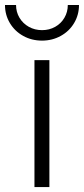

<svg xmlns="http://www.w3.org/2000/svg" viewBox="-29 -759 340 779"><path d="M110.8 -515.1H171.4V0H110.8ZM-8.8 -738.8H36.1Q36.1 -710.4 50 -687Q64 -663.6 88.1 -650.1Q112.3 -636.7 141.6 -636.7Q170.9 -636.7 194.8 -650.1Q218.8 -663.6 232.4 -687Q246.1 -710.4 246.1 -738.8H291.5Q291.5 -698.7 271.7 -665.5Q252 -632.3 217.5 -613.3Q183.1 -594.2 141.6 -594.2Q99.6 -594.2 65.2 -613.3Q30.8 -632.3 11 -665.5Q-8.8 -698.7 -8.8 -738.8Z"/></svg>

Font: Reddit Sans Light
Style: Regular
Weight: 300
Designer: Stephen Hutchings
Foundry: Reddit
Version: Version 1.013